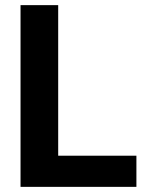

<svg xmlns="http://www.w3.org/2000/svg" viewBox="-20 -727 586 747"><path d="M59.9 -707H206.4V-121.2H510.7V0H59.9Z"/></svg>

Font: Pretendard GOV Variable
Style: Regular
Weight: 400
Designer: Base glyphs from Inter by Rasmus Andersson; Hangul glyphs from Noto Sans CJK(Source Han Sans) by Jang Soo-young and Kang
Foundry: Kil Hyung-jin
Version: Version 1.307;Glyphs 3.2 (3192)